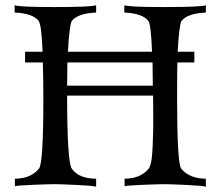

<svg xmlns="http://www.w3.org/2000/svg" viewBox="-20 -713 844 735"><path d="M768 2Q759 -2 694.5 -5Q630 -8 608 -8Q589 -8 527 -5.5Q465 -3 457 0V-29Q517 -29 549 -67Q555 -74 559 -95.5Q563 -117 564.5 -156Q566 -195 566.5 -219.5Q567 -244 566.5 -293Q566 -342 566 -347H237Q237 -93 255 -67Q282 -29 348 -29V2Q339 -2 274.5 -5Q210 -8 188 -8Q169 -8 107 -5.5Q45 -3 37 0V-29Q97 -29 129 -67Q146 -86 146 -337Q146 -409 144 -474H76V-515H143Q139 -618 128 -633Q105 -662 36 -665V-693Q53 -686 189 -686Q330 -686 348 -693V-665Q278 -662 255 -633Q246 -619 240 -515H562Q558 -619 548 -633Q525 -662 456 -665V-693Q473 -686 609 -686Q750 -686 768 -693V-665Q698 -662 675 -633Q666 -619 660 -515H724V-474H659Q658 -442 658 -337Q658 -86 674 -67Q706 -29 768 -29ZM565 -385Q565 -396 564.5 -426.5Q564 -457 564 -474H238Q238 -457 237.5 -426.5Q237 -396 237 -385Z"/></svg>

Font: GFS Artemisia
Style: Regular
Weight: 400
Designer: Takis Katsoulidis and George D. Matthiopoulos
Foundry: Takis Katsoulidis and George D. Matthiopoulos
Version: Version 1.0